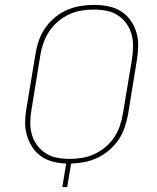

<svg xmlns="http://www.w3.org/2000/svg" viewBox="-20 -763 640 783"><path d="M234 0 250 -96Q221 -97 194.5 -104Q168 -111 146.5 -126.5Q125 -142 111 -164Q97 -186 89.5 -212Q82 -238 82.5 -266Q83 -294 88 -322L125 -544Q129 -571 138.5 -598Q148 -625 164.5 -649Q181 -673 204 -692Q227 -711 253.5 -722.5Q280 -734 308 -738.5Q336 -743 363 -743Q393 -743 421 -737.5Q449 -732 472.5 -717.5Q496 -703 512 -680.5Q528 -658 536 -631.5Q544 -605 543.5 -575.5Q543 -546 538 -517L502 -295Q497 -269 488 -242.5Q479 -216 463 -192.5Q447 -169 424.5 -150Q402 -131 376.5 -119Q351 -107 324 -102Q297 -97 270 -96L254 0ZM264 -115Q288 -115 313.5 -119Q339 -123 363.5 -134Q388 -145 409 -162.5Q430 -180 445 -202Q460 -224 468.5 -249Q477 -274 481 -298L518 -520Q522 -546 522.5 -572.5Q523 -599 516.5 -623Q510 -647 495.5 -667Q481 -687 460.5 -700.5Q440 -714 415 -719Q390 -724 363 -724Q339 -724 313 -720Q287 -716 263 -705Q239 -694 218 -676.5Q197 -659 182 -637Q167 -615 158 -590Q149 -565 145 -541L109 -319Q104 -293 103.5 -266.5Q103 -240 109.5 -216Q116 -192 130.5 -172Q145 -152 165.5 -138.5Q186 -125 211.5 -120Q237 -115 264 -115Z"/></svg>

Font: Iosevka Thin Extended Oblique
Style: Regular
Weight: 100
Width: 7
Italic angle: -9°
Monospace: yes
Designer: Belleve Invis
Foundry: Belleve Invis
Version: Version 32.5.0; ttfautohint (v1.8.4)